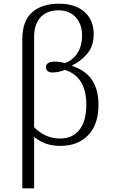

<svg xmlns="http://www.w3.org/2000/svg" viewBox="-20 -781 613 1041"><path d="M101 -569Q101 -668 154.5 -714.5Q208 -761 299 -761Q387 -761 437.5 -717Q488 -673 488 -596Q488 -529 451 -487.5Q414 -446 372 -427V-423Q514 -378 514 -213Q514 -106 458 -48Q402 10 308 10Q263 10 228.5 -2.5Q194 -15 165 -39V240H101ZM448 -214Q448 -365 332 -402Q296 -388 265 -388Q248 -388 238.5 -395.5Q229 -403 229 -416Q229 -431 241 -439Q253 -447 277 -447Q304 -447 332 -439Q373 -453 399 -492Q425 -531 425 -589Q425 -649 391 -687Q357 -725 297 -725Q235 -725 200 -687.5Q165 -650 165 -581V-91Q226 -30 305 -30Q374 -30 411 -77.5Q448 -125 448 -214Z"/></svg>

Font: Noto Serif Light
Style: Regular
Weight: 300
Designer: Monotype Design Team
Foundry: Monotype Imaging Inc.
Version: Version 1.001